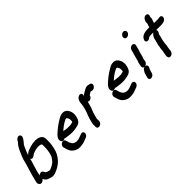

<svg xmlns="http://www.w3.org/2000/svg" viewBox="147 -1687 2703 2703"><g transform="rotate(-45 1499.0 -335.5)"><path d="M403 -495C335 -482 274 -465 234 -423C243 -446 252 -475 263 -499C276 -528 290 -567 311 -587C325 -604 338 -616 349 -638L356 -652C368 -677 358 -701 337 -707C309 -714 283 -691 273 -673L266 -659C261 -649 253 -643 247 -637C225 -613 210 -582 194 -550C170 -496 144 -441 131 -377L118 -328C114 -312 106 -292 102 -277L97 -260C92 -243 86 -226 82 -209C72 -182 67 -150 59 -121L55 -107C49 -83 36 -56 53 -31C62 -21 67 -11 85 -11C108 -10 129 -26 139 -42H140C148 -29 160 -9 171 0C195 17 230 27 265 34C309 37 336 20 368 6C392 -4 413 -20 434 -34C457 -50 468 -62 485 -82C523 -129 548 -171 562 -245C570 -291 576 -312 575 -358C576 -386 577 -423 568 -443C549 -480 505 -499 450 -499C439 -499 412 -495 403 -495ZM146 -105C150 -121 157 -144 159 -162C168 -195 179 -227 188 -260L193 -277C197 -292 205 -312 209 -328L215 -353C216 -358 218 -362 219 -366C239 -330 282 -358 299 -376C301 -376 308 -381 309 -381C341 -395 381 -408 426 -408C430 -408 434 -408 437 -407C457 -404 477 -402 481 -383V-359C483 -303 474 -239 459 -194C448 -162 424 -134 405 -112C395 -104 378 -92 366 -85C353 -75 339 -71 324 -64C315 -61 311 -57 304 -57H299C296 -57 292 -58 288 -59C270 -63 253 -69 239 -77C231 -88 225 -99 219 -110C204 -136 162 -124 146 -105Z M669 -184C662 -172 660 -160 663 -149L671 -122C679 -89 691 -58 711 -36C736 -9 776 15 827 15H839C844 15 851 14 860 13C905 10 933 -5 969 -18L981 -22C994 -27 1004 -35 1012 -47C1035 -81 1012 -125 968 -106L956 -102C949 -99 945 -97 941 -96C918 -89 895 -76 863 -76H851C849 -76 847 -77 843 -78C830 -80 819 -82 810 -89L798 -97C796 -98 793 -101 790 -104C778 -121 766 -143 762 -168C753 -187 755 -207 734 -214C706 -223 680 -202 669 -184ZM823 -311C861 -345 903 -380 953 -402C958 -405 964 -409 970 -409C972 -410 974 -410 976 -410H983C992 -402 997 -391 1003 -380C1007 -374 1006 -360 1008 -353V-341C1007 -328 1007 -326 1003 -311C999 -310 997 -310 995 -310C988 -309 981 -307 975 -306C969 -304 959 -301 952 -301H901C896 -301 892 -301 888 -302C867 -305 842 -307 823 -311ZM764 -227C778 -220 797 -219 815 -217C835 -214 854 -210 877 -210H931C958 -212 979 -220 1005 -223C1035 -230 1055 -241 1072 -263C1088 -285 1101 -331 1103 -365V-380C1102 -391 1099 -402 1098 -414C1094 -428 1088 -439 1082 -451C1065 -479 1044 -501 1000 -501C970 -501 945 -491 924 -479C868 -447 816 -412 770 -371C742 -346 670 -291 700 -238C709 -212 741 -214 764 -227Z M1489 -434C1512 -427 1531 -422 1554 -436C1570 -446 1593 -473 1579 -500C1573 -513 1563 -517 1548 -519C1545 -519 1543 -520 1539 -521C1511 -530 1486 -524 1463 -511C1434 -497 1401 -477 1378 -456C1388 -475 1386 -495 1371 -506C1348 -521 1317 -504 1304 -489C1280 -464 1276 -431 1273 -387C1271 -369 1265 -345 1261 -331C1258 -306 1246 -282 1240 -260C1229 -234 1217 -205 1209 -176L1202 -149C1194 -120 1182 -86 1188 -51C1188 -48 1188 -45 1187 -43C1185 -15 1198 6 1228 1C1266 -5 1289 -41 1280 -86C1279 -106 1288 -132 1293 -149L1300 -176C1305 -195 1309 -207 1317 -224C1335 -265 1346 -307 1358 -353L1360 -363C1371 -353 1385 -351 1402 -357C1422 -364 1440 -383 1443 -406C1444 -407 1444 -407 1445 -407C1459 -417 1474 -426 1489 -434Z M1674 -184C1667 -172 1665 -160 1668 -149L1676 -122C1684 -89 1696 -58 1716 -36C1741 -9 1781 15 1832 15H1844C1849 15 1856 14 1865 13C1910 10 1938 -5 1974 -18L1986 -22C1999 -27 2009 -35 2017 -47C2040 -81 2017 -125 1973 -106L1961 -102C1954 -99 1950 -97 1946 -96C1923 -89 1900 -76 1868 -76H1856C1854 -76 1852 -77 1848 -78C1835 -80 1824 -82 1815 -89L1803 -97C1801 -98 1798 -101 1795 -104C1783 -121 1771 -143 1767 -168C1758 -187 1760 -207 1739 -214C1711 -223 1685 -202 1674 -184ZM1828 -311C1866 -345 1908 -380 1958 -402C1963 -405 1969 -409 1975 -409C1977 -410 1979 -410 1981 -410H1988C1997 -402 2002 -391 2008 -380C2012 -374 2011 -360 2013 -353V-341C2012 -328 2012 -326 2008 -311C2004 -310 2002 -310 2000 -310C1993 -309 1986 -307 1980 -306C1974 -304 1964 -301 1957 -301H1906C1901 -301 1897 -301 1893 -302C1872 -305 1847 -307 1828 -311ZM1769 -227C1783 -220 1802 -219 1820 -217C1840 -214 1859 -210 1882 -210H1936C1963 -212 1984 -220 2010 -223C2040 -230 2060 -241 2077 -263C2093 -285 2106 -331 2108 -365V-380C2107 -391 2104 -402 2103 -414C2099 -428 2093 -439 2087 -451C2070 -479 2049 -501 2005 -501C1975 -501 1950 -491 1929 -479C1873 -447 1821 -412 1775 -371C1747 -346 1675 -291 1705 -238C1714 -212 1746 -214 1769 -227Z M2285 -143C2306 -148 2327 -167 2333 -188C2337 -204 2338 -227 2343 -244C2354 -262 2359 -285 2364 -310L2374 -345C2385 -371 2390 -401 2398 -430L2401 -441C2408 -467 2390 -487 2366 -486C2339 -485 2315 -462 2309 -439L2306 -428C2304 -421 2302 -413 2301 -406C2292 -371 2280 -342 2273 -306L2265 -274C2251 -250 2251 -223 2243 -194C2236 -167 2245 -144 2272 -142C2255 -139 2242 -129 2232 -114L2227 -105C2219 -93 2213 -82 2210 -71C2204 -50 2197 -28 2192 -8C2185 17 2202 37 2225 37C2237 37 2250 32 2261 23C2279 9 2282 -5 2288 -28C2292 -37 2297 -66 2303 -73L2308 -82C2325 -107 2318 -143 2285 -143ZM2353 -659C2346 -632 2363 -611 2388 -611C2423 -611 2465 -654 2442 -689C2433 -698 2426 -705 2410 -705C2383 -705 2359 -682 2353 -659Z M2770 -638C2758 -630 2749 -621 2744 -609L2739 -599C2732 -584 2730 -569 2731 -554C2733 -540 2725 -532 2722 -521L2718 -505C2717 -500 2715 -495 2713 -489H2674C2663 -489 2652 -488 2643 -486L2620 -482C2590 -474 2570 -467 2552 -444C2537 -426 2520 -392 2546 -375C2570 -360 2600 -377 2613 -392C2615 -393 2616 -393 2618 -393L2635 -397C2639 -398 2643 -398 2649 -398H2677C2686 -398 2695 -398 2703 -397C2695 -393 2689 -388 2683 -382L2675 -372C2663 -358 2654 -342 2650 -324C2645 -306 2645 -299 2641 -283L2627 -232C2625 -225 2624 -217 2623 -210L2622 -200C2615 -175 2613 -151 2612 -121C2608 -107 2604 -94 2603 -77V-72C2596 -47 2590 -8 2610 6C2646 30 2689 -11 2691 -44C2691 -65 2697 -77 2698 -97C2698 -105 2700 -110 2702 -118C2707 -133 2706 -144 2707 -160C2707 -167 2708 -172 2709 -180C2713 -196 2714 -215 2718 -232L2732 -283C2736 -299 2736 -309 2741 -326L2747 -334C2761 -350 2769 -377 2752 -394C2757 -394 2761 -394 2765 -393H2857C2889 -396 2916 -398 2935 -417C2951 -433 2963 -461 2944 -480C2927 -497 2901 -484 2876 -484H2803C2807 -496 2810 -510 2814 -523C2825 -543 2827 -557 2825 -584L2830 -594C2849 -637 2804 -659 2770 -638Z"/></g></svg>

Font: Dictator
Style: Ita
Weight: 500
Version: Version MIL.1277